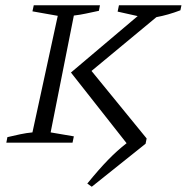

<svg xmlns="http://www.w3.org/2000/svg" viewBox="-20 -541 708 728"><path d="M4 0 8 -21Q33 -27 57 -32Q81 -37 103 -39L199 -481L103 -498L108 -521H359L355 -500Q326 -494 305.5 -489.5Q285 -485 260 -482L172 -39L260 -24L255 0ZM328 167 311 155Q355 101 389.5 65.5Q424 30 460 2L249 -266L502 -480L426 -497L431 -521H668L664 -502Q617 -484 573 -476L327 -272L536 -16L532 4Z"/></svg>

Font: Piazzolla SC Light
Style: Italic
Weight: 300
Italic angle: -11.3°
Designer: Juan Pablo del Peral
Foundry: Huerta Tipografica
Version: Version 1.330